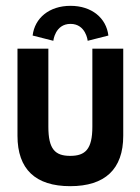

<svg xmlns="http://www.w3.org/2000/svg" viewBox="-20 -631 481 659"><path d="M163 -491C163 -491 169 -549 222 -549C275 -549 281 -491 281 -491L352 -509C345 -569 295 -611 222 -611C149 -611 99 -569 92 -509ZM403 -464H297V-196C297 -119 273 -96 221 -96C169 -96 146 -119 146 -196V-464H40V-165C40 -50 102 8 221 8C340 8 403 -50 403 -165Z"/></svg>

Font: Hussar Tani
Style: Bold
Weight: 700
Foundry: Cannot Into Space Fonts
Version: Version 0.92